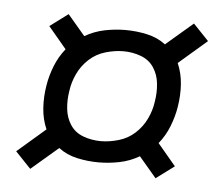

<svg xmlns="http://www.w3.org/2000/svg" viewBox="-39 -588 577 495"><g transform="rotate(5 250.0 -340.0)"><path d="M56 -135 16 -177 89 -240Q78 -265 76 -294Q74 -323 79 -353Q83 -378 93 -403.5Q103 -429 120 -450L73 -506L120 -541L165 -488Q189 -502 216 -507.5Q243 -513 270 -513Q298 -513 325.5 -507Q353 -501 374 -485L444 -545L484 -503L411 -440Q422 -415 424 -386Q426 -357 421 -327Q417 -302 407 -276.5Q397 -251 380 -230L427 -174L380 -139L335 -192Q311 -178 284 -172.5Q257 -167 230 -167Q202 -167 174.5 -173Q147 -179 126 -195ZM231 -222Q253 -222 277 -229Q301 -236 319 -252.5Q337 -269 347.5 -291Q358 -313 361 -336Q365 -360 362.5 -383Q360 -406 348 -424Q336 -442 314.5 -450Q293 -458 269 -458Q247 -458 223 -451Q199 -444 181 -427.5Q163 -411 152.5 -389Q142 -367 139 -344Q135 -320 137.5 -297Q140 -274 152 -256Q164 -238 185.5 -230Q207 -222 231 -222Z"/></g></svg>

Font: Iosevka Curly Light
Style: Italic
Weight: 300
Italic angle: -9°
Monospace: yes
Designer: Belleve Invis
Foundry: Belleve Invis
Version: Version 22.1.2; ttfautohint (v1.8.4)